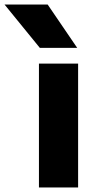

<svg xmlns="http://www.w3.org/2000/svg" viewBox="-102 -828 435 848"><path d="M70 0V-547H243V0ZM74 -616.5 -82 -808H108.5L239 -616.5Z"/></svg>

Font: Encode Sans Exp
Style: Bold
Weight: 700
Width: 7
Designer: Multiple Designers
Foundry: Impallari Type
Version: Version 3.002; ttfautohint (v1.8.3) -l 8 -r 50 -G 200 -x 14 